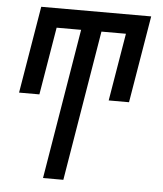

<svg xmlns="http://www.w3.org/2000/svg" viewBox="-53 -566 705 828"><g transform="rotate(5 300.0 -152.5)"><path d="M164 215 272 -436H166L117 -143H29L92 -520H568L505 -143H417L466 -436H360L252 215Z"/></g></svg>

Font: Iosevka HT Medium Extended
Style: Italic
Weight: 500
Width: 7
Italic angle: -9°
Monospace: yes
Designer: Belleve Invis
Foundry: Belleve Invis
Version: Version 32.3.0; ttfautohint (v1.8.4)